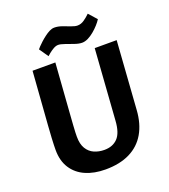

<svg xmlns="http://www.w3.org/2000/svg" viewBox="-146 -902 900 1022"><g transform="rotate(-20 304.0 -391.0)"><path d="M276.2 14.9Q212.7 14.9 164.2 -6.3Q115.7 -27.5 88.4 -69.7Q61 -112 61 -173.7Q61 -186.7 61.5 -201.2Q62 -215.6 63.2 -240.2Q64.5 -264.9 67.7 -309.8Q70.9 -354.7 76.4 -427.8Q81.9 -501 89.9 -612H219Q212 -512.2 206.9 -444.5Q201.9 -376.8 198.9 -333.5Q195.9 -290.2 194.1 -264.9Q192.4 -239.7 191.9 -225.5Q191.4 -211.4 191.4 -200.7Q191.4 -159.4 206.9 -133.7Q222.5 -108 248.7 -96.5Q274.9 -85.1 306.3 -85.1Q353.5 -85.1 381.6 -114.3Q409.6 -143.4 413.9 -211.1L442.1 -612H566.4L539.4 -225.7Q534.4 -149.7 503 -95.7Q471.6 -41.7 414.6 -13.4Q357.6 14.9 276.2 14.9ZM196.6 -655.7 161 -707.1Q163.7 -710.8 172.2 -719.9Q180.7 -728.9 193.4 -740.5Q206.1 -752.1 220.4 -762.9Q234.7 -773.8 249.1 -781.1Q263.6 -788.3 276.6 -788.3Q297.6 -788.3 320 -780.2Q342.5 -772.2 363.2 -764.1Q383.9 -756.1 397.9 -756.1Q417.9 -756.1 436.5 -769.1Q455.1 -782.1 469.8 -796.9L510.6 -751.1Q502.8 -738.3 489 -722.9Q475.2 -707.5 458.3 -693.4Q441.4 -679.2 423.6 -670.4Q405.7 -661.7 389.7 -661.7Q371.7 -661.7 347.3 -670.2Q322.9 -678.7 300.3 -686.7Q277.6 -694.7 264.6 -694.7Q251.6 -694.7 236.8 -686.1Q222.1 -677.5 210.8 -668.1Q199.5 -658.8 196.6 -655.7Z"/></g></svg>

Font: Ancizar Sans Thin
Style: Italic
Weight: 100
Italic angle: -4°
Designer: Cesar Puertas, Viviana Monsalve, Julian Moncada, Julian Prieto, Jose Castro, Mariel Hernandez, Felipe Aragon, Sara Alarc
Version: Version 8.100